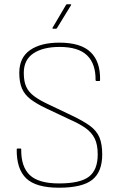

<svg xmlns="http://www.w3.org/2000/svg" viewBox="-20 -865 559 896"><path d="M255 11Q148 11 102.5 -32.5Q57 -76 58 -168Q58 -172 62 -172H76Q79 -172 79 -168Q78 -87 119 -48Q160 -9 255 -9Q354 -9 395 -40.5Q436 -72 436 -144Q436 -190 422 -218.5Q408 -247 379 -267.5Q350 -288 302 -309L194 -360Q150 -381 122.5 -402Q95 -423 82.5 -452Q70 -481 70 -525Q70 -596 120 -631Q170 -666 257 -666Q357 -666 403 -621.5Q449 -577 447 -491Q447 -487 444 -487H430Q428 -487 427 -488.5Q426 -490 426 -491Q427 -567 386.5 -606.5Q346 -646 258 -646Q181 -646 136 -616Q91 -586 91 -525Q91 -485 102.5 -460Q114 -435 139.5 -416Q165 -397 206 -378L315 -326Q368 -301 399.5 -278Q431 -255 444 -224Q457 -193 457 -144Q457 -63 410.5 -26Q364 11 255 11ZM227 -731Q226 -731 225 -732.5Q224 -734 225 -735L288 -842Q290 -845 292 -845H308Q311 -845 312 -844Q313 -843 311 -840L246 -734Q245 -731 241 -731Z"/></svg>

Font: Sofia Sans Semi Condensed Thin
Style: Regular
Weight: 250
Version: Version 4.100